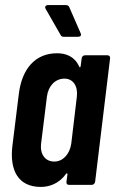

<svg xmlns="http://www.w3.org/2000/svg" viewBox="-20 -729 454 757"><path d="M298 -598 253 -701C251 -707 245 -709 239 -709H170C160 -709 155 -702 160 -694L219 -591C222 -585 226 -584 232 -584H288C297 -584 302 -589 298 -598ZM302 -499 298 -468C297 -463 294 -462 292 -467C274 -507 239 -519 205 -519C119 -519 66 -458 54 -357L29 -155C17 -57 52 8 141 8C173 8 212 -4 240 -43C243 -47 246 -47 246 -42L242 -12C241 -5 245 0 252 0H341C348 0 354 -5 355 -12L414 -499C415 -506 411 -511 404 -511H315C308 -511 303 -506 302 -499ZM194 -92C158 -92 137 -121 142 -163L165 -348C170 -390 198 -419 234 -419C268 -419 288 -390 283 -348L261 -163C255 -121 228 -92 194 -92Z"/></svg>

Font: Barlow Condensed SemiBold
Style: Italic
Weight: 600
Width: 3
Italic angle: -7°
Designer: Jeremy Tribby
Foundry: Tribby Type
Version: Version 1.422;hotconv 1.0.109;makeotfexe 2.5.65596